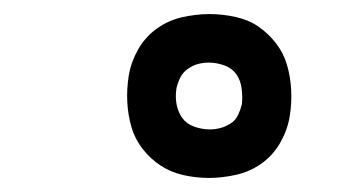

<svg xmlns="http://www.w3.org/2000/svg" viewBox="-20 -794 490 273"><path d="M277 -541Q259 -541 241 -545Q223 -549 208.5 -558.5Q194 -568 183 -582Q172 -596 167 -613Q162 -630 161 -648.5Q160 -667 163 -686Q166 -705 176 -723Q186 -741 202.5 -753Q219 -765 239 -769.5Q259 -774 278 -774Q296 -774 314.5 -770Q333 -766 347 -756.5Q361 -747 372 -733Q383 -719 388 -702Q393 -685 394 -666.5Q395 -648 392 -629Q389 -610 379 -592Q369 -574 352.5 -562Q336 -550 316 -545.5Q296 -541 277 -541ZM278 -610Q286 -610 293.5 -612Q301 -614 308 -618.5Q315 -623 318.5 -630.5Q322 -638 324 -646Q325 -657 323.5 -668.5Q322 -680 316 -688.5Q310 -697 299 -701Q288 -705 277 -705Q269 -705 261.5 -703Q254 -701 247 -696Q240 -691 236.5 -684Q233 -677 231 -669Q229 -657 231 -646Q233 -635 239 -626.5Q245 -618 256 -614Q267 -610 278 -610Z"/></svg>

Font: Iosevka Custom Oblique
Style: Regular
Weight: 400
Italic angle: -9°
Designer: Belleve Invis
Foundry: Belleve Invis
Version: Version 27.0.1